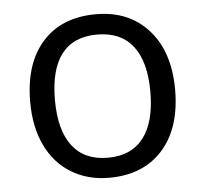

<svg xmlns="http://www.w3.org/2000/svg" viewBox="-45 -592 693 649"><g transform="rotate(-5 302.0 -267.5)"><path d="M547.9 -268.1Q547.9 -137.2 481.9 -63.7Q416 9.8 299.8 9.8Q228 9.8 172.4 -23.9Q116.7 -57.6 86.4 -120.6Q56.2 -183.6 56.2 -268.1Q56.2 -398.9 121.6 -471.9Q187 -544.9 303.2 -544.9Q415.5 -544.9 481.7 -470.2Q547.9 -395.5 547.9 -268.1ZM140.1 -268.1Q140.1 -165.5 181.2 -111.8Q222.2 -58.1 301.8 -58.1Q381.3 -58.1 422.6 -111.6Q463.9 -165 463.9 -268.1Q463.9 -370.1 422.6 -423.1Q381.3 -476.1 300.8 -476.1Q221.2 -476.1 180.7 -423.8Q140.1 -371.6 140.1 -268.1Z"/></g></svg>

Font: QFn1     
Style: Regular
Weight: 400
Foundry: Ascender Corporation
Version: Version 1.10